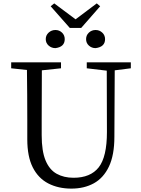

<svg xmlns="http://www.w3.org/2000/svg" viewBox="-20 -1097 832 1133"><path d="M488 -866Q488 -889 504.5 -904.5Q521 -920 544 -920Q567 -920 583.5 -904.5Q600 -889 600 -866Q600 -820 544 -813Q521 -813 504.5 -828Q488 -843 488 -866ZM459 -932H392L279 -1060L300 -1077L426 -983L551 -1077L571 -1060ZM307 -813Q284 -813 267 -828Q250 -843 250 -866Q250 -889 267 -904.5Q284 -920 307 -920Q330 -920 346 -904.5Q362 -889 362 -866Q362 -820 307 -813ZM752 -729V-694L657 -682L655 -290Q655 -182 623 -114.5Q591 -47 534 -15.5Q477 16 401 16Q324 16 265 -14.5Q206 -45 173.5 -109Q141 -173 141 -275V-391Q141 -538 139 -684L46 -694V-729H340V-694L227 -682Q226 -540 226 -391V-299Q226 -205 249 -150Q272 -95 314.5 -71.5Q357 -48 414 -48Q514 -48 562.5 -109.5Q611 -171 611 -318L610 -680L492 -694V-729Z"/></svg>

Font: Han-Nom Khai
Style: Regular
Weight: 400
Version: Version 1.200;June 22, 2023;FontCreator 14.0.0.2814 64-bit